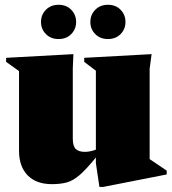

<svg xmlns="http://www.w3.org/2000/svg" viewBox="-20 -740 699 782"><path d="M276.5 -175Q276.5 -144.5 288.8 -133Q301 -121.5 325.5 -121.5Q346.5 -121.5 370.5 -130.5V-452L323 -488V-504.5L597.5 -519.5L589.5 -460.5V-92L659 -45V-29.5L399.5 21.5H385L370.5 -75.5V-98.5Q331 -50 304.2 -27Q277.5 -4 252 3Q226.5 10 191 10Q127.5 10 92.5 -26Q57.5 -62 57.5 -126V-450.5L5 -488V-504.5L279 -519.5L276.5 -462ZM218.5 -581Q187 -581 167 -601.2Q147 -621.5 147 -650.5Q147 -680 167 -700.2Q187 -720.5 218.5 -720.5Q250.5 -720.5 270.2 -700.2Q290 -680 290 -650.5Q290 -621.5 270.2 -601.2Q250.5 -581 218.5 -581ZM419.5 -581Q388 -581 368 -601.2Q348 -621.5 348 -650.5Q348 -680 368 -700.2Q388 -720.5 419.5 -720.5Q451.5 -720.5 471.2 -700.2Q491 -680 491 -650.5Q491 -621.5 471.2 -601.2Q451.5 -581 419.5 -581Z"/></svg>

Font: Newsreader Display ExtraBold
Style: Regular
Weight: 800
Designer: Hugues Gentile
Foundry: Production Type
Version: Version 1.001